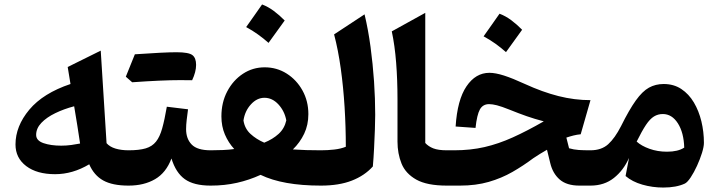

<svg xmlns="http://www.w3.org/2000/svg" viewBox="-20 -842 3258 871"><path d="M299.8 -460.9 287.1 -538.1 437 -612.3 463.4 -192.4Q478 -175.8 503.9 -168Q529.8 -160.2 563 -160.2H563.5V0H563Q490.2 0 448.2 -23.4Q406.2 -46.9 384.8 -96.7Q309.6 -51.8 230 -51.8Q147.5 -51.8 98.9 -88.6Q50.3 -125.5 50.3 -186.5Q50.3 -269.5 113 -344.5Q175.8 -419.4 299.8 -460.9ZM316.4 -359.9Q270 -347.7 230.7 -328.6Q191.4 -309.6 167.7 -284.7Q144 -259.8 144 -230Q144 -204.1 177.5 -192.6Q210.9 -181.2 257.8 -181.2Q281.2 -181.2 303.7 -184.3Q326.2 -187.5 343.3 -190.9Q336.9 -234.9 330.6 -273.7Q324.2 -312.5 316.4 -359.9Z M797.4 -478.5Q716.3 -478.5 579.6 -468.8L550.8 -494.1Q571.3 -545.9 591.8 -595.7Q725.6 -605 780.8 -605Q835.9 -605 852.8 -592Q869.6 -579.1 869.6 -547.6Q869.6 -516.1 851.6 -478ZM563.5 0Q553.7 0 548.8 -7.8Q543.9 -15.6 543.9 -36.6V-123.5Q543.9 -144.5 548.8 -152.3Q553.7 -160.2 563.5 -160.2Q611.3 -160.2 640.9 -168.9Q670.4 -177.7 687.7 -199.5Q705.1 -221.2 715.8 -259.8Q726.6 -298.3 736.8 -357.9L833 -346.2Q829.6 -320.8 826.9 -297.9Q824.2 -274.9 824.2 -256.3Q824.2 -212.4 849.6 -186.3Q875 -160.2 935.5 -160.2H936V0H935.5Q859.4 0 818.6 -29.1Q777.8 -58.1 757.8 -123Q733.4 -58.1 683.3 -29.1Q633.3 0 563.5 0Z M1180.7 -536.6Q1235.8 -536.6 1280.8 -508.1Q1325.7 -479.5 1352.3 -431.4Q1378.9 -383.3 1378.9 -324.2Q1378.9 -275.4 1359.9 -235.4Q1340.8 -195.3 1308.6 -164.1Q1335.9 -162.1 1369.6 -161.1Q1403.3 -160.2 1435.5 -160.2H1436V0H1435.5Q1262.7 0 1162.1 -48.8Q1111.3 -25.4 1055.2 -12.7Q999 0 936 0Q926.3 0 921.4 -7.8Q916.5 -15.6 916.5 -36.6V-123.5Q916.5 -144.5 921.4 -152.3Q926.3 -160.2 936 -160.2Q962.9 -160.2 991.5 -161.4Q1020 -162.6 1042.5 -166Q1016.1 -194.8 1000.2 -231.9Q984.4 -269 984.4 -314Q984.4 -377.4 1011 -427.7Q1037.6 -478 1082 -507.3Q1126.5 -536.6 1180.7 -536.6ZM1179.7 -398.4Q1145.5 -398.4 1118.2 -368.4Q1090.8 -338.4 1084.5 -295.4Q1090.3 -258.3 1116.5 -234.4Q1142.6 -210.4 1178.7 -194.8Q1217.3 -210.4 1243.9 -234.6Q1270.5 -258.8 1278.8 -295.9Q1271 -337.9 1243.2 -368.2Q1215.3 -398.4 1179.7 -398.4ZM1168.9 -821.8Q1196.3 -811.5 1221.9 -792.5Q1247.6 -773.4 1271.5 -749Q1234.9 -697.8 1198.2 -647.5Q1175.8 -667.5 1150.6 -685.5Q1125.5 -703.6 1096.7 -719.2Q1115.2 -745.6 1133.3 -771Q1151.4 -796.4 1168.9 -821.8Z M1633.8 -776.9Q1650.4 -707.5 1660.9 -629.6Q1671.4 -551.8 1676.8 -473.1Q1682.1 -394.5 1682.1 -321.3Q1682.1 -295.4 1680.7 -254.9Q1679.2 -214.4 1677 -169.9Q1674.8 -125.5 1671.4 -86.9Q1634.3 -45.4 1576.2 -22.7Q1518.1 0 1436 0Q1426.3 0 1421.4 -7.8Q1416.5 -15.6 1416.5 -36.6V-123.5Q1416.5 -144.5 1421.4 -152.3Q1426.3 -160.2 1436 -160.2Q1466.3 -160.2 1496.3 -163.6Q1526.4 -167 1548.8 -176.3Q1548.8 -266.1 1543.2 -356.4Q1537.6 -446.8 1525.9 -531Q1514.2 -615.2 1495.6 -686Z M1909.2 -783.7V-193.4Q1923.3 -177.7 1945.8 -168.9Q1968.3 -160.2 2006.8 -160.2H2007.3V0H2006.8Q1917 0 1868.4 -27.3Q1819.8 -54.7 1801.5 -100.1Q1783.2 -145.5 1783.2 -199.7V-393.1Q1783.2 -479 1777.1 -557.4Q1771 -635.7 1757.3 -699.7Z M2446.8 -291.5Q2404.3 -302.7 2369.4 -314.9Q2334.5 -327.1 2289.6 -345.2Q2255.4 -358.9 2234.4 -364.3Q2213.4 -369.6 2198.7 -369.6Q2170.4 -369.6 2157 -345.5Q2143.6 -321.3 2137.2 -261.7L2046.9 -268.1Q2054.7 -389.2 2096.2 -450.4Q2137.7 -511.7 2200.2 -511.7Q2227.5 -511.7 2266.4 -499.3Q2305.2 -486.8 2360.4 -461.4Q2441.4 -424.3 2513.9 -406Q2586.4 -387.7 2658.7 -387.7L2614.3 -232.9Q2598.1 -231.4 2581.5 -227.3Q2564.9 -223.1 2549.3 -217.8L2561.5 -169.4Q2583 -163.1 2605.5 -161.6Q2627.9 -160.2 2657.2 -160.2H2658.7V0H2608.4Q2550.8 0 2519 -27.6Q2487.3 -55.2 2476.1 -102.5L2461.4 -162.6Q2446.8 -154.3 2430.7 -144.5Q2414.6 -134.8 2398.9 -124Q2354 -90.3 2304.7 -62Q2255.4 -33.7 2197 -16.8Q2138.7 0 2066.4 0H2007.3Q1997.6 0 1992.7 -7.8Q1987.8 -15.6 1987.8 -36.6V-123.5Q1987.8 -144.5 1992.7 -152.3Q1997.6 -160.2 2007.3 -160.2H2041Q2114.3 -160.2 2178 -174.8Q2241.7 -189.5 2306.4 -218.8Q2371.1 -248 2446.8 -291.5ZM2246.1 -779.8Q2273.4 -769.5 2299.1 -750.5Q2324.7 -731.4 2348.6 -707Q2312 -655.8 2275.4 -605.5Q2252.9 -625.5 2227.8 -643.6Q2202.6 -661.6 2173.8 -677.2Q2192.4 -703.6 2210.4 -729Q2228.5 -754.4 2246.1 -779.8Z M2990.7 -460.9Q3036.6 -460.9 3070.8 -438.2Q3105 -415.5 3127.7 -377.2Q3150.4 -338.9 3161.9 -291.3Q3173.3 -243.7 3173.3 -193.8Q3173.3 -176.8 3164.6 -148.4Q3155.8 -120.1 3142.1 -90.1Q3128.4 -60.1 3113.5 -37.6Q3098.6 -15.1 3086.9 -9.3Q3048.3 8.8 2988.8 8.8Q2939.9 8.8 2894 -4.4Q2848.1 -17.6 2817.9 -43.5L2833.5 -125.5Q2808.6 -69.3 2764.9 -34.7Q2721.2 0 2658.7 0Q2648.9 0 2644 -7.8Q2639.2 -15.6 2639.2 -36.6V-123.5Q2639.2 -144 2644 -152.1Q2648.9 -160.2 2658.7 -160.2Q2708.5 -160.2 2739 -187.7Q2769.5 -215.3 2797.4 -270Q2834.5 -344.7 2864.3 -386.2Q2894 -427.7 2923.8 -444.3Q2953.6 -460.9 2990.7 -460.9ZM2986.8 -324.7Q2964.8 -324.7 2946.8 -313.7Q2928.7 -302.7 2910.4 -275.4Q2892.1 -248 2868.2 -199.7Q2889.6 -180.2 2926.3 -167Q2962.9 -153.8 3005.9 -153.8Q3055.7 -153.8 3084 -172.4Q3082 -240.2 3055.2 -282.5Q3028.3 -324.7 2986.8 -324.7Z"/></svg>

Font: Pinar Bold
Style: Regular
Weight: 700
Designer: Amin Abedi
Version: Version 3.000